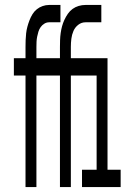

<svg xmlns="http://www.w3.org/2000/svg" viewBox="-20 -755 540 775"><path d="M127 0H83V-450H36V-520H83V-566Q83 -580 83.5 -593.5Q84 -607 85.5 -620.5Q87 -634 90.5 -647Q94 -660 99 -673Q104 -686 111 -697.5Q118 -709 128.5 -717.5Q139 -726 152 -730.5Q165 -735 178 -735H224V-665H178Q168 -665 159 -659.5Q150 -654 144 -645.5Q138 -637 135 -627Q132 -617 130 -607Q128 -597 127.5 -587Q127 -577 127 -566V-520H224V-450H127ZM266 0H222V-450H175V-520H222V-566Q222 -580 222.5 -594Q223 -608 225 -622Q227 -636 230.5 -649Q234 -662 240 -675Q246 -688 254 -699.5Q262 -711 273 -719Q284 -727 297.5 -731Q311 -735 325 -735H389V-665H325Q309 -665 296 -655Q283 -645 276.5 -630Q270 -615 268 -598.5Q266 -582 266 -566V-520H363V-450H266ZM311 0V-70H370V-450H318V-520H414V-70H467V0Z"/></svg>

Font: Iosevka Fixed
Style: Regular
Weight: 400
Monospace: yes
Designer: Belleve Invis
Foundry: Belleve Invis
Version: Version 33.2.4